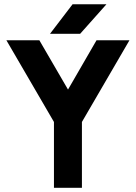

<svg xmlns="http://www.w3.org/2000/svg" viewBox="-20 -891 644 911"><path d="M217.3 -730.7H360.3L485 -870.7H324.3ZM10.3 -700 236 -312.3V0H368.7V-312.3L594.3 -700H438L302.7 -466L166.7 -700Z"/></svg>

Font: Unageo Variable
Style: Regular
Weight: 300
Designer: Richard Sepsi
Foundry: Richard Sepsi
Version: Version 2.200